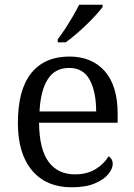

<svg xmlns="http://www.w3.org/2000/svg" viewBox="-20 -786 570 816"><path d="M284.7 10Q176.7 10 116.3 -61.5Q56 -133 56 -263.3Q56 -404.7 112.8 -475.2Q169.7 -545.7 275 -545.7Q370.3 -545.7 425.2 -483.5Q480 -421.3 480 -302.7V-264.3H146Q147 -151 186.7 -98Q226.3 -45 298 -45Q351.3 -45 387.5 -68Q423.7 -91 441.3 -121.7Q448.3 -118 453.7 -109.7Q459 -101.3 459 -89.3Q459 -68.7 440 -45.5Q421 -22.3 382.3 -6.2Q343.7 10 284.7 10ZM388.7 -312.3Q388.7 -395.3 361.5 -446.3Q334.3 -497.3 274 -497.3Q213.3 -497.3 182.8 -448.8Q152.3 -400.3 148 -312.3ZM225.3 -619Q240.3 -638 257.2 -664Q274 -690 289.8 -717Q305.7 -744 316.3 -766H416V-756Q406.3 -743 388.3 -723Q370.3 -703 347.5 -681Q324.7 -659 301.7 -639.5Q278.7 -620 259.3 -606H225.3Z"/></svg>

Font: Noto Serif Hentaigana ExtraLight
Style: Regular
Weight: 200
Designer: Kazuhiro Yamada
Foundry: nipponia
Version: Version 1.000